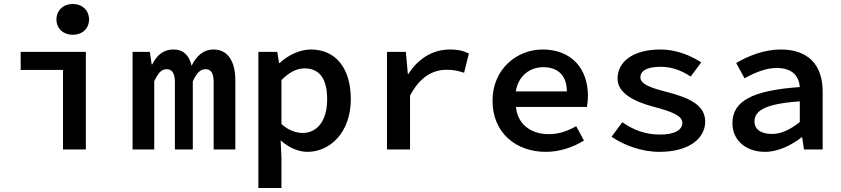

<svg xmlns="http://www.w3.org/2000/svg" viewBox="-20 -752 4233 966"><path d="M84 -400H297V0H412V-491H84ZM346 -577C394 -577 428 -608 428 -654C428 -700 394 -732 346 -732C299 -732 264 -700 264 -654C264 -608 299 -577 346 -577Z M647 0H756V-343C775 -384 792 -404 818 -404C846 -404 860 -383 860 -339V0H950V-343C969 -384 988 -404 1014 -404C1042 -404 1055 -383 1055 -339V0H1164V-348C1164 -446 1124 -503 1055 -503C1001 -503 967 -468 944 -421C932 -475 901 -503 854 -503C798 -503 768 -471 746 -428H743L734 -491H647Z M1392 -46C1432 -9 1482 12 1527 12C1640 12 1745 -85 1745 -253C1745 -405 1672 -503 1544 -503C1488 -503 1429 -474 1387 -435H1384L1375 -491H1280V194H1396V40ZM1396 -128V-349C1436 -390 1475 -408 1512 -408C1592 -408 1626 -350 1626 -252C1626 -141 1573 -83 1503 -83C1473 -83 1432 -95 1396 -128Z M1927 0H2043V-271C2093 -366 2159 -401 2226 -401C2263 -401 2283 -396 2315 -386L2339 -483C2310 -497 2284 -503 2244 -503C2159 -503 2085 -459 2035 -380H2032L2022 -491H1927Z M2458 -245C2458 -83 2577 12 2726 12C2798 12 2865 -12 2918 -45L2879 -117C2834 -92 2792 -77 2741 -77C2652 -77 2584 -126 2576 -214H2933C2935 -226 2938 -248 2938 -270C2938 -406 2856 -503 2710 -503C2582 -503 2458 -406 2458 -245ZM2575 -292C2588 -372 2647 -414 2713 -414C2791 -414 2832 -368 2832 -292Z M3057 -64C3118 -22 3206 12 3298 12C3447 12 3528 -56 3528 -140C3528 -221 3454 -258 3340 -288C3261 -308 3202 -327 3202 -362C3202 -393 3229 -416 3305 -416C3361 -416 3411 -396 3455 -367L3508 -438C3458 -471 3384 -503 3304 -503C3165 -503 3087 -442 3087 -356C3087 -282 3174 -240 3268 -215C3367 -189 3413 -168 3413 -134C3413 -100 3378 -75 3301 -75C3225 -75 3166 -99 3111 -137Z M3665 -132C3665 -46 3733 12 3829 12C3895 12 3961 -21 4013 -61H4016L4025 0H4119V-291C4119 -428 4044 -503 3908 -503C3824 -503 3743 -470 3684 -435L3726 -358C3777 -386 3832 -410 3887 -410C3967 -410 4000 -369 4004 -314C3762 -297 3665 -242 3665 -132ZM3776 -141C3776 -194 3828 -230 4004 -242V-138C3959 -102 3913 -78 3864 -78C3815 -78 3776 -97 3776 -141Z"/></svg>

Font: Source Code Pro Semibold
Style: Regular
Weight: 600
Monospace: yes
Designer: Paul D. Hunt
Foundry: Adobe Systems Incorporated
Version: Version 1.017;PS 1.000;hotconv 1.0.70;makeotf.lib2.5.5900